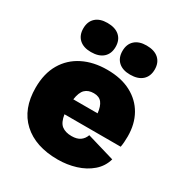

<svg xmlns="http://www.w3.org/2000/svg" viewBox="-170 -839 919 973"><g transform="rotate(30 289.5 -353.0)"><path d="M305 10Q175 10 101 -58Q27 -126 27 -250Q27 -333 61 -391Q95 -449 156 -479.5Q217 -510 297 -510Q379 -510 436.5 -479.5Q494 -449 524.5 -395Q555 -341 555 -269Q555 -232 550 -206H221Q228 -161 249.5 -144.5Q271 -128 307 -128Q338 -128 356.5 -141Q375 -154 383 -177L545 -129Q532 -83 496 -52Q460 -21 410 -5.5Q360 10 305 10ZM297 -373Q265 -373 246.5 -355Q228 -337 222 -294H364Q360 -333 344.5 -353Q329 -373 297 -373ZM179 -716Q225 -716 250 -693.5Q275 -671 275 -631Q275 -591 250 -568.5Q225 -546 179 -546Q135 -546 110.5 -568.5Q86 -591 86 -631Q86 -671 110.5 -693.5Q135 -716 179 -716ZM408 -716Q454 -716 479 -693.5Q504 -671 504 -631Q504 -591 479 -568.5Q454 -546 408 -546Q364 -546 339.5 -568.5Q315 -591 315 -631Q315 -671 339.5 -693.5Q364 -716 408 -716Z"/></g></svg>

Font: Work Sans ExtraBold
Style: Regular
Weight: 800
Designer: Wei Huang
Foundry: Wei Huang
Version: Version 2.012; ttfautohint (v1.8.3)